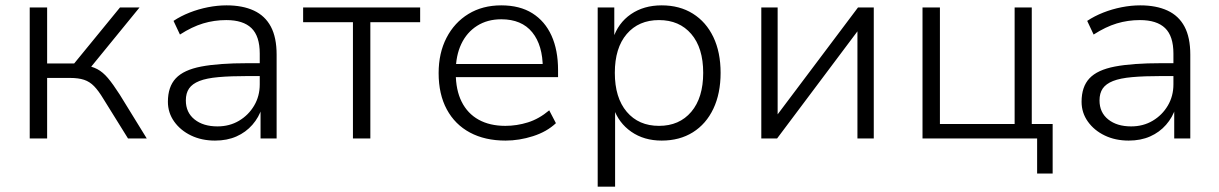

<svg xmlns="http://www.w3.org/2000/svg" viewBox="-20 -517 4554 717"><path d="M91 0V-489H156V-280H257L428 -489H501L310 -255L292 -274Q322 -270 343 -259Q364 -248 383 -225.5Q402 -203 427 -164L528 0H458L366 -148Q348 -178 331.5 -195Q315 -212 294 -219Q273 -226 241 -226H156V0Z M783 8Q733 8 693.5 -11Q654 -30 630.5 -63Q607 -96 607 -137Q607 -193 636.5 -224.5Q666 -256 731.5 -268.5Q797 -281 904 -281H962V-233H907Q841 -233 796 -229Q751 -225 724.5 -214.5Q698 -204 686 -186.5Q674 -169 674 -142Q674 -97 706.5 -71Q739 -45 792 -45Q837 -45 872.5 -66Q908 -87 929 -122.5Q950 -158 950 -202V-317Q950 -382 919 -412Q888 -442 825 -442Q780 -442 738.5 -429.5Q697 -417 652 -388L628 -439Q655 -457 688 -470Q721 -483 756.5 -490Q792 -497 826 -497Q886 -497 928 -477.5Q970 -458 991.5 -417.5Q1013 -377 1013 -313V0H953V-114H958Q947 -79 922.5 -51Q898 -23 863 -7.5Q828 8 783 8Z M1298 0V-434H1112V-489H1549V-434H1363V0Z M1868 8Q1791 8 1735 -22Q1679 -52 1648.5 -108.5Q1618 -165 1618 -244Q1618 -319 1647.5 -376Q1677 -433 1729.5 -465Q1782 -497 1852 -497Q1921 -497 1968 -467.5Q2015 -438 2039.5 -384Q2064 -330 2064 -255V-229H1665V-278H2026L2007 -262Q2007 -348 1967.5 -396.5Q1928 -445 1852 -445Q1800 -445 1761.5 -420.5Q1723 -396 1702.5 -352.5Q1682 -309 1682 -251V-244Q1682 -181 1704 -137Q1726 -93 1767.5 -70Q1809 -47 1867 -47Q1910 -47 1951.5 -60Q1993 -73 2031 -105L2056 -57Q2022 -25 1970.5 -8.5Q1919 8 1868 8Z M2212 180V-489H2274V-372H2269Q2288 -431 2336 -464Q2384 -497 2451 -497Q2518 -497 2567.5 -466Q2617 -435 2644 -378.5Q2671 -322 2671 -245Q2671 -168 2644 -111Q2617 -54 2567.5 -23Q2518 8 2451 8Q2385 8 2337.5 -25Q2290 -58 2271 -114H2277V180ZM2441 -47Q2517 -47 2561.5 -99.5Q2606 -152 2606 -245Q2606 -338 2561.5 -390Q2517 -442 2441 -442Q2365 -442 2320.5 -390Q2276 -338 2276 -245Q2276 -152 2320.5 -99.5Q2365 -47 2441 -47Z M2823 0V-489H2884V-70H2869L3184 -489H3243V0H3182V-420H3197L2882 0Z M3853 131V0H3425V-489H3490V-54H3769V-489H3833V-54H3911V131Z M4195 8Q4145 8 4105.5 -11Q4066 -30 4042.5 -63Q4019 -96 4019 -137Q4019 -193 4048.5 -224.5Q4078 -256 4143.5 -268.5Q4209 -281 4316 -281H4374V-233H4319Q4253 -233 4208 -229Q4163 -225 4136.5 -214.5Q4110 -204 4098 -186.5Q4086 -169 4086 -142Q4086 -97 4118.5 -71Q4151 -45 4204 -45Q4249 -45 4284.5 -66Q4320 -87 4341 -122.5Q4362 -158 4362 -202V-317Q4362 -382 4331 -412Q4300 -442 4237 -442Q4192 -442 4150.5 -429.5Q4109 -417 4064 -388L4040 -439Q4067 -457 4100 -470Q4133 -483 4168.5 -490Q4204 -497 4238 -497Q4298 -497 4340 -477.5Q4382 -458 4403.5 -417.5Q4425 -377 4425 -313V0H4365V-114H4370Q4359 -79 4334.5 -51Q4310 -23 4275 -7.5Q4240 8 4195 8Z"/></svg>

Font: Nunito Sans 10pt Light
Style: Regular
Weight: 300
Designer: Vernon Adams
Foundry: Vernon Adams
Version: Version 3.101;gftools[0.9.27]